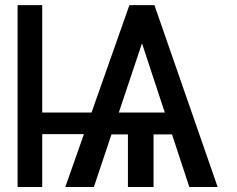

<svg xmlns="http://www.w3.org/2000/svg" viewBox="-20 -748 948 768"><path d="M395 -297.9V-211.4H120.1V-297.9ZM148.9 -727.5V0H50.3V-727.5ZM574.2 -653.3 355.5 0H241.2L497.6 -727.5H565.4ZM737.3 0 520.5 -658.2 530.3 -727.5H597.7L850.6 0ZM719.2 -297.9V-210.4H366.2V-297.9ZM594.2 -267.6V0H491.7V-267.6Z"/></svg>

Font: Inter Cardless Tabular
Style: Regular
Weight: 400
Designer: Rasmus Andersson
Foundry: rsms
Version: Version 4.000;git-4fc901f